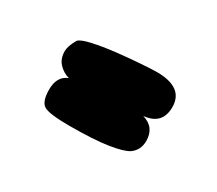

<svg xmlns="http://www.w3.org/2000/svg" viewBox="-46 -542 344 304"><g transform="rotate(30 126.0 -389.5)"><path d="M30 -417Q30 -426 38 -440Q42 -445 60 -449Q78 -453 100 -455.5Q122 -458 143 -459.5Q164 -461 173 -461Q222 -461 222 -425Q222 -393 189 -390Q213 -383 213 -358Q213 -341 200 -332Q191 -326 165.5 -322Q140 -318 95 -318Q58 -318 48.5 -324Q39 -330 39 -352Q39 -376 57 -383Q46 -386 38 -394.5Q30 -403 30 -417Z"/></g></svg>

Font: PreciousPlastic
Style: Regular
Weight: 700
Version: Version 001.006